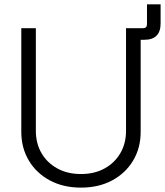

<svg xmlns="http://www.w3.org/2000/svg" viewBox="-20 -858 764 889"><path d="M566.4 -673.8V-727.5H642.6Q660.6 -727.5 660.6 -746.1V-837.9H723.6V-749Q723.6 -711.9 704.8 -692.9Q686 -673.8 648.4 -673.8ZM355 10.7Q272.9 10.7 210.7 -22.7Q148.4 -56.2 113.5 -114.7Q78.6 -173.3 78.6 -247.6V-727.5H146V-252Q146 -194.3 171.9 -149.4Q197.8 -104.5 244.9 -78.4Q292 -52.2 355 -52.2Q418 -52.2 464.8 -78.4Q511.7 -104.5 537.6 -149.4Q563.5 -194.3 563.5 -252V-727.5H631.3V-247.6Q631.3 -172.9 596.4 -114.5Q561.5 -56.2 499.3 -22.7Q437 10.7 355 10.7Z"/></svg>

Font: Inter 24pt Light
Style: Regular
Weight: 300
Designer: Rasmus Andersson
Foundry: rsms
Version: Version 4.001;git-66647c0bb